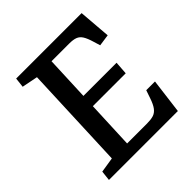

<svg xmlns="http://www.w3.org/2000/svg" viewBox="-187 -839 979 979"><g transform="rotate(-45 302.0 -350.0)"><path d="M157 -630 71 -647 77 -700H549L563 -526L500 -517L489 -553Q479 -587 468 -604.5Q457 -622 440 -628.5Q423 -635 394 -635H267L257 -395H496L491 -324H254L243 -66H387Q414 -66 432.5 -71.5Q451 -77 464.5 -94.5Q478 -112 490 -148L504 -189H567L543 0H46L52 -54L134 -67Z"/></g></svg>

Font: Literata 12pt Medium
Style: Italic
Weight: 500
Italic angle: -2°
Designer: Latin by Veronika Burian and Jose Scaglione. Greek by Irene Vlachou. Cyrillic by Vera Evstafieva
Foundry: TypeTogether
Version: Version 3.002